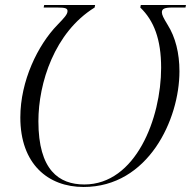

<svg xmlns="http://www.w3.org/2000/svg" viewBox="-20 -734 761 765"><path d="M313 11C571 11 695 -258 695 -450C695 -522 679 -586 648 -635C631 -663 625 -675 625 -685C625 -698 634 -704 665 -704H719L721 -714H541L539 -704C593 -652 622 -578 622 -464C622 -263 521 1 316 1C215 1 133 -56 133 -251C133 -403 197 -605 357 -704L359 -714H156L154 -704H208C240 -704 249 -701 249 -690C249 -677 237 -664 209 -635C131 -555 61 -412 61 -266C61 -81 171 11 313 11Z"/></svg>

Font: Noto Serif Display Light
Style: Italic
Weight: 300
Italic angle: -12°
Designer: Monotype Design Team
Foundry: Monotype Imaging Inc.
Version: Version 2.009